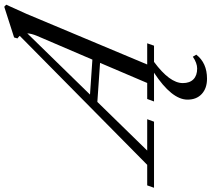

<svg xmlns="http://www.w3.org/2000/svg" viewBox="-132 -652 956 867"><g transform="rotate(-90 345.5 -218.0)"><path d="M-68.4 0 -57.6 -30.8H35.2L617.7 -606.4Q612.3 -612.3 606 -616.7L610.4 -631.8L749 -676.3L758.3 -667.5Q722.7 -590.3 716.8 -575.7L488.3 -30.8H584L573.2 0H500Q404.3 70.8 404.3 129.9Q404.3 161.1 421.4 178Q438.5 194.8 470.2 194.8Q494.6 194.8 523.4 175.3L532.7 190.9Q495.1 239.3 424.3 239.3Q380.9 239.3 355.2 215.6Q329.6 191.9 329.6 151.4Q329.6 80.1 451.2 0H321.3L332.5 -30.8H404.8L495.6 -243.7L319.3 -255.9L99.6 -30.8H241.2L230 0ZM617.7 -528.8Q627.9 -553.7 628.9 -572.3L352.5 -289.1L510.3 -278.3Z"/></g></svg>

Font: Elstob 10pt
Style: Italic
Weight: 400
Italic angle: -20°
Designer: Peter S. Baker
Version: Version 1.015